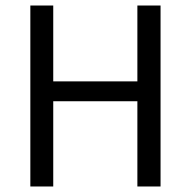

<svg xmlns="http://www.w3.org/2000/svg" viewBox="-20 -676 692 696"><path d="M90 0V-656H173V-381H478V-656H562V0H478V-309H173V0Z"/></svg>

Font: Giro Regular
Style: Regular
Weight: 400
Designer: Paul D. Hunt
Foundry: Adobe Systems Incorporated
Version: Version 1.000;PS 1.0;hotconv 1.0.88;makeotf.lib2.5.647800